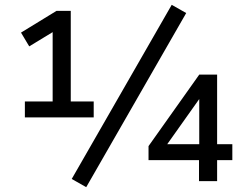

<svg xmlns="http://www.w3.org/2000/svg" viewBox="-20 -750 1017 795"><path d="M83 -264V-330H198V-636L231 -637L101 -558L67 -615L214 -705H273V-330H368V-264ZM337 25 277 -9 691 -730 751 -696ZM804 0V-87H595V-145L805 -441H879V-153H942V-87H879V0ZM805 -153V-354H815L659 -134L657 -153Z"/></svg>

Font: Nunito Sans 12pt ExtraLight 10pt Medium
Style: Regular
Weight: 500
Version: Version 3.101;gftools[0.9.27]